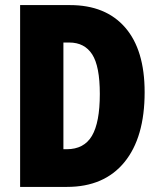

<svg xmlns="http://www.w3.org/2000/svg" viewBox="-20 -734 627 754"><path d="M548 -372Q548 -194 468.5 -97Q389 0 243 0H59V-714H255Q395 -714 471.5 -626Q548 -538 548 -372ZM372 -365Q372 -474 342 -520.5Q312 -567 252 -567H229V-148H242Q310 -148 341 -200.5Q372 -253 372 -365Z"/></svg>

Font: Noto Sans Sinhala ExtraCondensed Black
Style: Regular
Weight: 900
Width: 2
Designer: Jelle Bosma - Monotype Design Team
Foundry: Monotype Imaging Inc.
Version: Version 2.006; ttfautohint (v1.8.4.7-5d5b)